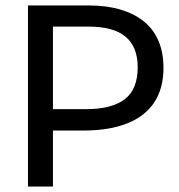

<svg xmlns="http://www.w3.org/2000/svg" viewBox="-20 -680 654 700"><path d="M131 -204V-282H293Q387 -282 434.5 -318Q482 -354 482 -435Q482 -509 438 -546Q394 -583 303 -583H131V-660H306Q369 -660 419.5 -645Q470 -630 505 -601.5Q540 -573 558 -530.5Q576 -488 576 -432Q576 -358 542.5 -307Q509 -256 443.5 -230Q378 -204 282 -204ZM82 0V-660H173V0Z"/></svg>

Font: Bricolage Grotesque 24pt
Style: Regular
Weight: 400
Designer: Mathieu Triay
Foundry: Atelier Triay
Version: Version 1.001;gftools[0.9.33.dev8+g029e19f]